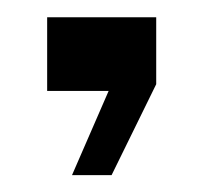

<svg xmlns="http://www.w3.org/2000/svg" viewBox="-20 -108 242 228"><path d="M65.5 100 109 0H36V-87.5H165.5V-8L112.5 100Z"/></svg>

Font: Big Shoulders Stencil Text Light
Style: Regular
Weight: 300
Designer: Patric King
Foundry: XO Type Co
Version: Version 1.000